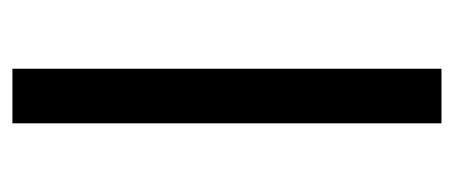

<svg xmlns="http://www.w3.org/2000/svg" viewBox="-234 -508 742 314"><g transform="rotate(-90 137.0 -351.0)"><path d="M92.3 0V-701.7H181.6V0Z"/></g></svg>

Font: Mako
Style: Regular
Weight: 400
Designer: vernon adams
Foundry: vernon adams
Version: Version 1.100; ttfautohint (v1.8.4.7-5d5b);gftools[0.9.33]